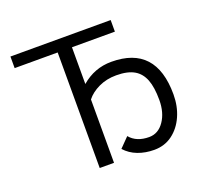

<svg xmlns="http://www.w3.org/2000/svg" viewBox="-121 -831 1038 979"><g transform="rotate(-20 398.0 -341.0)"><path d="M556.6 8.3Q508.8 8.3 468.3 -7.1Q427.7 -22.5 399.9 -53.7L450.2 -105Q485.8 -62 554.2 -62Q604 -62 635.5 -107.9Q667 -153.8 667 -222.2Q667 -291.5 650.9 -332.8Q634.8 -374 601.1 -394Q564.9 -415.5 502.9 -415.5Q450.2 -415.5 407.5 -395.3Q364.7 -375 340.3 -343.8V0H262.7V-627H29.3V-689.9H573.2V-627H340.3V-427.7Q411.1 -488.8 502.9 -488.8Q744.6 -488.8 744.6 -224.6Q744.6 -160.2 721.2 -107.4Q697.8 -54.7 655.5 -23.2Q613.3 8.3 556.6 8.3Z"/></g></svg>

Font: Acari Sans
Style: Regular
Weight: 400
Designer: Alfredo Marco Pradil and Stefan Peev
Foundry: Hanken Design Co.
Version: Version 1.045;February 4, 2021;FontCreator 13.0.0.2655 64-bi